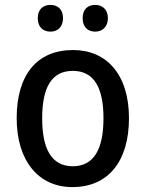

<svg xmlns="http://www.w3.org/2000/svg" viewBox="-20 -753 594 783"><path d="M134 -679C134 -641 157 -624 186 -624C214 -624 237 -642 237 -679C237 -716 214 -733 186 -733C157 -733 134 -716 134 -679ZM317 -679C317 -642 339 -624 368 -624C396 -624 420 -642 420 -679C420 -716 396 -733 368 -733C339 -733 317 -716 317 -679ZM506 -271C506 -450 414 -549 278 -549C130 -549 48 -447 48 -271C48 -97 137 10 275 10C423 10 506 -97 506 -271ZM152 -270C152 -396 190 -464 277 -464C363 -464 402 -396 402 -271C402 -145 363 -75 277 -75C190 -75 152 -146 152 -270Z"/></svg>

Font: Noto Sans Devanagari UI SemiCondensed Medium
Style: Regular
Weight: 500
Width: 4
Designer: Jelle Bosma - Monotype Design Team
Foundry: Monotype Imaging Inc.
Version: Version 2.004